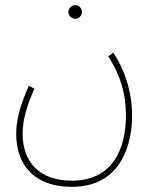

<svg xmlns="http://www.w3.org/2000/svg" viewBox="-20 -497 609 747"><path d="M273 -424C287 -424 299 -436 299 -450C299 -465 287 -477 273 -477C258 -477 246 -465 246 -450C246 -436 258 -424 273 -424ZM43 23C43 154 123 230 259 230C458 230 494 53 494 -46C494 -145 462 -231 421 -292L401 -278C446 -209 470 -136 470 -48C470 89 413 206 260 206C138 206 68 138 68 22C68 -30 85 -88 114 -152L92 -163C52 -73 43 -19 43 23Z"/></svg>

Font: Noto Sans Arabic UI Cn Th
Style: Regular
Weight: 100
Width: 3
Designer: Monotype Design Team, Nadine Chahine and Nizar Qandah
Foundry: Monotype Imaging Inc.
Version: Version 2.010